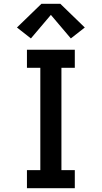

<svg xmlns="http://www.w3.org/2000/svg" viewBox="-20 -999 540 1019"><path d="M123 0V-96H194V-639H123V-735H377V-639H306V-96H377V0ZM144 -795 70 -853 200 -979H300L430 -853L356 -795L250 -920Z"/></svg>

Font: Zed Mono
Style: Bold
Weight: 700
Monospace: yes
Designer: Belleve Invis
Foundry: Belleve Invis
Version: Version 1.0.0; ttfautohint (v1.8.4)